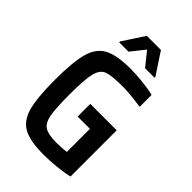

<svg xmlns="http://www.w3.org/2000/svg" viewBox="-263 -997 1105 1105"><g transform="rotate(45 289.5 -444.0)"><path d="M56 -344Q56 -491 77 -564.5Q98 -638 153 -667Q208 -696 319 -696Q364 -696 417.5 -690.5Q471 -685 511 -675V-578Q413 -592 362 -592Q271 -592 236 -579.5Q201 -567 188 -518Q175 -469 175 -344Q175 -230 184.5 -179.5Q194 -129 223 -111Q252 -93 317 -93Q361 -93 398 -98V-286H298V-389H513V-13Q472 -3 416.5 2.5Q361 8 315 8Q205 8 151 -21Q97 -50 76.5 -123Q56 -196 56 -344ZM165 -757V-764L251 -896H366L453 -764V-757H376L308 -841L241 -757Z"/></g></svg>

Font: Saira Semi Condensed Medium
Style: Regular
Weight: 500
Width: 4
Designer: Hector Gatti with collaboration of the Omnibus-Type team
Foundry: Omnibus-Type
Version: Version 1.001; ttfautohint (v1.8)